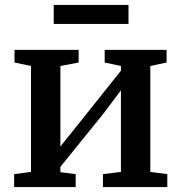

<svg xmlns="http://www.w3.org/2000/svg" viewBox="-20 -754 732 774"><path d="M37 0V-52L105 -61V-488L38.5 -502V-553H297V-502L223.5 -488V-163.5L290.5 -247L467.5 -469V-488L402 -502V-553H651.5V-502L586 -488V-61L654.5 -52V0H395V-52L467.5 -61V-390L397 -296L223.5 -81.5V-60L285 -52V0ZM498 -734V-657.5H196.5V-734Z"/></svg>

Font: Merriweather 24pt SemiBold
Style: Regular
Weight: 600
Designer: Eben Sorkin
Foundry: Eben Sorkin
Version: Version 2.100